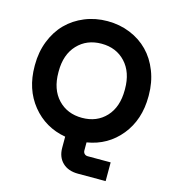

<svg xmlns="http://www.w3.org/2000/svg" viewBox="-130 -823 1032 1132"><g transform="rotate(15 386.5 -257.0)"><path d="M450.2 200.2Q390.1 200.2 355.5 166.7Q320.8 133.3 320.8 76.2V8.8Q195.3 -13.2 117.2 -109.6Q39.1 -206.1 39.1 -347.2V-354Q39.1 -433.1 65.7 -500.5Q92.3 -567.9 138.4 -614.5Q184.6 -661.1 248.8 -687.5Q313 -713.9 387.2 -713.9Q461.4 -713.9 525.4 -687.7Q589.4 -661.6 635.3 -614.7Q681.2 -567.9 707.5 -500.5Q733.9 -433.1 733.9 -354V-347.2Q733.9 -205.1 655.5 -108.4Q577.1 -11.7 451.2 8.8V58.1Q451.2 70.3 459 78.1Q466.8 85.9 479 85.9H619.1V200.2ZM588.9 -347.2V-354Q588.9 -456.1 533 -516.1Q477.1 -576.2 387.2 -576.2Q296.9 -576.2 240.5 -516.1Q184.1 -456.1 184.1 -354V-347.2Q184.1 -243.7 240.5 -183.8Q296.9 -124 387.2 -124Q477.5 -124 533.2 -183.8Q588.9 -243.7 588.9 -347.2Z"/></g></svg>

Font: SUSE
Style: Bold
Weight: 700
Designer: Rene Bieder
Foundry: SUSE
Version: Version 1.000